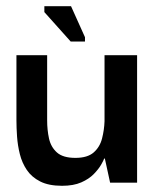

<svg xmlns="http://www.w3.org/2000/svg" viewBox="-20 -589 501 619"><path d="M180 10Q137 10 109.5 -4Q82 -18 66.5 -41Q51 -64 44 -92Q37 -120 35 -148.5Q33 -177 33 -201V-411H132V-201Q132 -170 138 -142.5Q144 -115 163.5 -97.5Q183 -80 223 -80Q262 -80 282 -97.5Q302 -115 309 -142.5Q316 -170 317 -198V-411H422V0H335L318 -78H316Q314 -72 306 -58Q298 -44 282.5 -28Q267 -12 242 -1Q217 10 180 10ZM208 -455 123 -550V-569H209L254 -469V-455Z"/></svg>

Font: Darker Grotesque Light
Style: Bold
Weight: 700
Version: Version 1.000;gftools[0.9.28]